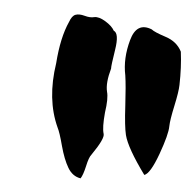

<svg xmlns="http://www.w3.org/2000/svg" viewBox="-20 -667 276 270"><path d="M112.4 -642.9Q119 -643.8 128.1 -637.1Q137.1 -630.5 140 -623.8Q147.6 -620 141.9 -597.1Q136.2 -574.3 136.2 -570.5Q128.6 -550.5 130.5 -538.1Q132.4 -528.6 127.6 -508.6Q123.8 -487.6 125.7 -479Q127.6 -472.4 108.6 -449.5Q104.8 -445.7 101 -433.3Q97.1 -421 93.3 -416.2Q81.9 -419 76.2 -431Q70.5 -442.9 67.1 -461.9Q63.8 -481 61 -487.6Q46.7 -527.6 59 -578.1Q64.8 -614.3 77.1 -636.2Q81 -644.8 86.2 -646.2Q91.4 -647.6 99 -644.8Q106.7 -641.9 112.4 -642.9ZM134.3 -569.5H136.2ZM134.3 -569.5ZM234.3 -594.3ZM234.3 -594.3Q235.2 -572.4 232.4 -547.6Q231.4 -538.1 225.2 -518.1Q219 -498.1 218.1 -489.5Q217.1 -478.1 204.3 -450.5Q191.4 -422.9 182.9 -421Q160 -459 157.1 -477.1Q155.2 -489.5 156.2 -518.1Q157.1 -546.7 156.2 -561Q153.3 -584.8 162.9 -610.5Q172.4 -636.2 193.3 -625.7Q197.1 -621.9 212.9 -615.2Q228.6 -608.6 234.3 -594.3ZM234.3 -594.3Z"/></svg>

Font: KAZYinfo
Style: Bold
Weight: 700
Designer: emmanuel didier
Foundry: emmanuel didier
Version: Version 001.000